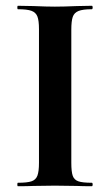

<svg xmlns="http://www.w3.org/2000/svg" viewBox="-20 -645 382 665"><path d="M298 -12Q301 -12 301 -6Q301 0 298 0Q265 0 246 -1L170 -2L96 -1Q76 0 42 0Q40 0 40 -6Q40 -12 42 -12Q74 -12 89 -17Q104 -22 109.5 -36.5Q115 -51 115 -81V-544Q115 -574 109.5 -588Q104 -602 89 -607.5Q74 -613 42 -613Q40 -613 40 -619Q40 -625 42 -625L96 -624Q142 -622 170 -622Q201 -622 247 -624L298 -625Q301 -625 301 -619Q301 -613 298 -613Q267 -613 252 -607Q237 -601 232 -586.5Q227 -572 227 -542V-81Q227 -50 232 -36Q237 -22 251.5 -17Q266 -12 298 -12Z"/></svg>

Font: Cormorant Garamond
Style: Bold
Weight: 700
Designer: Christian Thalmann (Catharsis Fonts)
Foundry: Catharsis Fonts
Version: Version 4.000